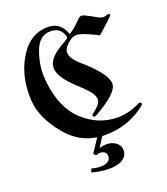

<svg xmlns="http://www.w3.org/2000/svg" viewBox="-166 -841 1018 1170"><g transform="rotate(-20 343.5 -256.0)"><path d="M373 -117.7Q367.2 -115.2 363.8 -115.2Q358.4 -115.2 356 -118.7Q353.5 -122.1 353.5 -125Q353.5 -129.9 359.9 -134.8Q416.5 -176.8 418 -206.5V-207V-208V-208.5V-209V-209.5Q418 -228.5 398.9 -254.9Q379.9 -281.2 330.1 -326.7Q230 -417.5 230 -478V-478.5V-479Q230 -535.2 314 -586.9Q315.4 -587.9 321.3 -591.3Q327.1 -594.7 337.9 -601.1Q348.6 -607.4 356 -612.1Q363.3 -616.7 368.2 -620.1Q371.6 -623.5 371.6 -627V-627.4V-627.9V-628.4V-628.9Q356 -695.8 287.6 -695.8Q217.8 -695.8 187 -619.1Q156.2 -542.5 156.2 -465.8Q156.2 -454.6 157 -443.1Q157.7 -431.6 158.7 -419.9Q176.3 -241.7 273.9 -151.9Q371.1 -62 497.1 -62Q566.9 -62 642.6 -99.1Q646.5 -101.1 650.4 -101.1Q655.8 -101.1 658.4 -97.4Q661.1 -93.8 661.1 -90.8Q661.1 -85.4 654.3 -79.6Q538.1 12.7 387.7 12.7Q382.3 12.7 377.2 12.7Q372.1 12.7 366.7 12.2L326.2 75.2Q352.5 67.9 372.6 67.9Q408.7 67.9 432.6 85.9Q459.5 105.5 459.5 136.7Q459.5 180.7 416 200.7Q386.7 214.4 338.4 214.4Q322.8 214.4 304.2 212.4Q285.6 210.4 264.6 206.5Q242.7 203.1 227.5 196.8L237.3 174.8Q263.7 184.1 294.9 184.1Q322.8 184.1 339.8 174.3Q359.9 162.6 359.9 139.2Q359.9 121.6 347.7 112.3Q335.9 103.5 318.8 103.5Q304.7 103.5 292.5 109.9L277.8 95.7L335.4 8.8Q219.7 -8.3 140.1 -105.5Q42.5 -223.6 35.2 -335.9Q33.7 -356.4 33.7 -375.5Q33.7 -513.7 101.6 -619.6Q169.4 -725.6 279.8 -725.6Q325.2 -725.6 352.1 -703.1Q378.4 -680.7 389.2 -648.4Q391.1 -642.1 396 -642.1Q398.9 -642.1 401.4 -644Q423.3 -659.7 442.9 -677.2Q462.4 -694.8 481 -713.9Q488.8 -720.2 499 -720.2Q507.8 -720.2 523.2 -712.2Q538.6 -704.1 556.2 -695.3Q564.5 -690.9 573 -685.8Q581.5 -680.7 590.1 -676.3Q598.6 -671.9 606.7 -669.2Q614.7 -666.5 621.6 -666.5Q632.3 -666.5 645.5 -671.9Q651.4 -674.3 654.8 -674.3Q659.2 -674.3 661.9 -671.6Q664.6 -668.9 664.6 -666Q664.6 -662.1 661.1 -658.7Q636.2 -633.8 614.7 -614.7Q593.3 -595.7 572.8 -577.1Q568.4 -572.8 566.4 -571.8Q563.5 -570.8 561.5 -570.8Q557.6 -570.8 552.5 -574.2Q547.4 -577.6 543.9 -579.6Q460 -620.6 427.2 -620.6Q404.3 -620.1 379.9 -600.6Q340.3 -569.3 339.4 -539.1V-538.1V-537.6V-537.1Q339.4 -500 399.4 -447.8Q527.3 -337.4 534.2 -271V-269V-268.6V-268.1V-267.6Q534.2 -206.5 373 -117.7Z"/></g></svg>

Font: UnifrakturMaguntia sl
Style: Regular
Weight: 400
Designer: j. 'mach' wust, based on a font by Peter Wiegel, original typeface by Carl Albert Fahrenwaldt 1901
Version: Version 2010-11-24